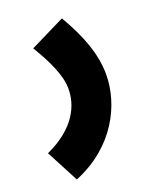

<svg xmlns="http://www.w3.org/2000/svg" viewBox="-155 -490 643 795"><g transform="rotate(-20 167.0 -93.0)"><path d="M45 231C230 156 308 -5 308 -137C308 -227 273 -318 215 -417L61 -341C109 -261 141 -192 141 -134C141 -65 106 26 -30 88Z"/></g></svg>

Font: Noto Sans Arabic UI XCn Bk
Style: Regular
Weight: 900
Width: 2
Designer: Monotype Design Team, Nadine Chahine and Nizar Qandah
Foundry: Monotype Imaging Inc.
Version: Version 2.010